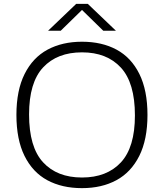

<svg xmlns="http://www.w3.org/2000/svg" viewBox="-20 -965 848 994"><path d="M65 -370Q65 -497.5 107.5 -582.2Q150 -667 226.2 -708Q302.5 -749 404.5 -749Q507.5 -749 583.5 -708Q659.5 -667 701.5 -582.2Q743.5 -497.5 743.5 -370Q743.5 -242.5 701 -157.8Q658.5 -73 582.5 -32Q506.5 9 404.5 9Q301 9 225 -32Q149 -73 107 -157.8Q65 -242.5 65 -370ZM678.5 -367.5Q678.5 -536 605.8 -615Q533 -694 404.5 -694Q276 -694 203.2 -616Q130.5 -538 130.5 -372.5Q130.5 -203.5 203 -124.8Q275.5 -46 404.5 -46Q533 -46 605.8 -124.2Q678.5 -202.5 678.5 -367.5ZM580 -806H514.5L404.5 -913.5L294.5 -806H229L374.5 -945H434.5Z"/></svg>

Font: Encode Sans Expanded Light
Style: Regular
Weight: 300
Width: 7
Designer: Multiple Designers
Foundry: Impallari Type
Version: Version 2.000